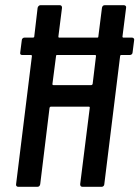

<svg xmlns="http://www.w3.org/2000/svg" viewBox="-20 -720 537 740"><path d="M497 -565 491 -518Q491 -514 488 -511Q485 -508 480 -508H447Q446 -508 444.5 -507Q443 -506 443 -504L382 -10Q382 -6 379 -3Q376 0 372 0H298Q289 0 289 -10L326 -305Q326 -309 322 -309H176Q173 -309 171 -305L135 -10Q133 0 124 0H50Q46 0 43.5 -3Q41 -6 42 -10L103 -504Q103 -508 99 -508H66Q56 -508 58 -518L64 -565Q64 -569 67 -572Q70 -575 74 -575H107Q109 -575 110.5 -576Q112 -577 112 -579L125 -690Q126 -694 129 -697Q132 -700 136 -700H210Q219 -700 219 -690L205 -579Q205 -575 208 -575H355Q359 -575 359 -579L373 -690Q375 -700 384 -700H457Q462 -700 464.5 -697Q467 -694 466 -690L452 -579Q452 -575 456 -575H489Q493 -575 495.5 -572Q498 -569 497 -565ZM337 -396 350 -504Q350 -508 347 -508H200Q196 -508 196 -504L182 -396Q182 -392 186 -392H332Q335 -392 337 -396Z"/></svg>

Font: Barlow Condensed Medium
Style: Italic
Weight: 500
Width: 3
Italic angle: -7°
Designer: Jeremy Tribby
Foundry: Tribby Type
Version: Version 1.408